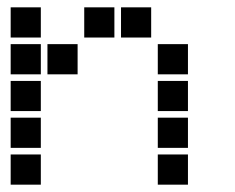

<svg xmlns="http://www.w3.org/2000/svg" viewBox="-20 -511 640 522"><path d="M10 -491Q9 -491 9 -491Q9 -491 9 -490V-410Q9 -409 9 -409Q9 -409 10 -409H90Q91 -409 91 -409Q91 -409 91 -410V-490Q91 -491 91 -491Q91 -491 90 -491ZM210 -491Q209 -491 209 -491Q209 -491 209 -490V-410Q209 -409 209 -409Q209 -409 210 -409H290Q291 -409 291 -409Q291 -409 291 -410V-490Q291 -491 291 -491Q291 -491 290 -491ZM310 -491Q309 -491 309 -491Q309 -491 309 -490V-410Q309 -409 309 -409Q309 -409 310 -409H390Q391 -409 391 -409Q391 -409 391 -410V-490Q391 -491 391 -491Q391 -491 390 -491ZM10 -391Q9 -391 9 -391Q9 -391 9 -390V-310Q9 -309 9 -309Q9 -309 10 -309H90Q91 -309 91 -309Q91 -309 91 -310V-390Q91 -391 91 -391Q91 -391 90 -391ZM110 -391Q109 -391 109 -391Q109 -391 109 -390V-310Q109 -309 109 -309Q109 -309 110 -309H190Q191 -309 191 -309Q191 -309 191 -310V-390Q191 -391 191 -391Q191 -391 190 -391ZM410 -391Q409 -391 409 -391Q409 -391 409 -390V-310Q409 -309 409 -309Q409 -309 410 -309H490Q491 -309 491 -309Q491 -309 491 -310V-390Q491 -391 491 -391Q491 -391 490 -391ZM10 -291Q9 -291 9 -291Q9 -291 9 -290V-210Q9 -209 9 -209Q9 -209 10 -209H90Q91 -209 91 -209Q91 -209 91 -210V-290Q91 -291 91 -291Q91 -291 90 -291ZM410 -291Q409 -291 409 -291Q409 -291 409 -290V-210Q409 -209 409 -209Q409 -209 410 -209H490Q491 -209 491 -209Q491 -209 491 -210V-290Q491 -291 491 -291Q491 -291 490 -291ZM10 -191Q9 -191 9 -191Q9 -191 9 -190V-110Q9 -109 9 -109Q9 -109 10 -109H90Q91 -109 91 -109Q91 -109 91 -110V-190Q91 -191 91 -191Q91 -191 90 -191ZM410 -191Q409 -191 409 -191Q409 -191 409 -190V-110Q409 -109 409 -109Q409 -109 410 -109H490Q491 -109 491 -109Q491 -109 491 -110V-190Q491 -191 491 -191Q491 -191 490 -191ZM10 -91Q9 -91 9 -91Q9 -91 9 -90V-10Q9 -9 9 -9Q9 -9 10 -9H90Q91 -9 91 -9Q91 -9 91 -10V-90Q91 -91 91 -91Q91 -91 90 -91ZM410 -91Q409 -91 409 -91Q409 -91 409 -90V-10Q409 -9 409 -9Q409 -9 410 -9H490Q491 -9 491 -9Q491 -9 491 -10V-90Q491 -91 491 -91Q491 -91 490 -91Z"/></svg>

Font: Doto Black ExtraBold
Style: Regular
Weight: 800
Monospace: yes
Version: Version 1.000